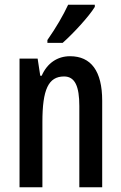

<svg xmlns="http://www.w3.org/2000/svg" viewBox="-20 -786 509 806"><path d="M378 -757V-766H266C245 -721 216 -671 179 -618V-606H243C286 -644 353 -716 378 -757ZM274 -550C221 -550 178 -521 155 -468H149L138 -540H62V0H158V-274C158 -410 183 -465 249 -465C295 -465 313 -423 313 -341V0H409V-363C409 -488 362 -550 274 -550Z"/></svg>

Font: Noto Sans Myanmar UI ExtraCondensed Medium
Style: Regular
Weight: 500
Width: 2
Designer: Monotype Design Team
Foundry: Monotype Imaging Inc.
Version: Version 2.103